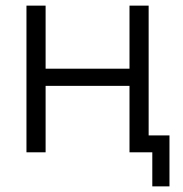

<svg xmlns="http://www.w3.org/2000/svg" viewBox="-20 -541 650 682"><path d="M508 -60V-521H440V-297H142V-521H74V0H142V-236H440V0H521V121H582V-60Z"/></svg>

Font: FIGSv2-sans-serif
Style: Regular
Weight: 400
Designer: Matt McInerney, Pablo Impallari, Rodrigo Fuenzalida,Mirko Velimirovic
Foundry: Matt McInerney, Pablo Impallari, Rodrigo Fuenzalida
Version: Version 4.021;hotconv 1.0.109;makeotfexe 2.5.65596